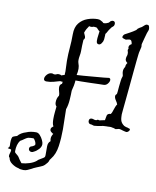

<svg xmlns="http://www.w3.org/2000/svg" viewBox="-201 -628 804 989"><g transform="rotate(10 201.0 -133.0)"><path d="M478 6Q477 6 475.5 5.5Q474 5 472 5L460 2Q445 -3 440 -3Q436 -3 430 -1Q424 1 421 1Q420 1 418 0Q416 -1 415 -1Q412 -2 409 -3Q406 -4 402 -4Q397 -6 390 -5.5Q383 -5 380 -5Q379 -5 371.5 -5Q364 -5 355 -4Q342 -1 328.5 1Q315 3 310 3Q305 3 300.5 1Q296 -1 291 -1Q284 -1 280.5 -6Q277 -11 277 -16Q277 -31 291 -31Q296 -31 301 -29Q306 -27 310 -27H315Q318 -29 320.5 -30Q323 -31 323 -31Q325 -31 331 -29Q339 -31 347 -32.5Q355 -34 359 -35Q361 -48 363.5 -59.5Q366 -71 384 -72V-73L387 -78Q389 -81 392 -91Q395 -101 399.5 -112Q404 -123 407 -125Q405 -133 397 -144.5Q389 -156 389 -166Q389 -173 395 -177Q397 -178 398 -190.5Q399 -203 400.5 -219.5Q402 -236 404 -250.5Q406 -265 409 -271Q411 -275 408.5 -282.5Q406 -290 406 -299Q406 -312 414 -323Q414 -335 422 -345Q410 -353 410 -364Q410 -372 413 -381Q413 -380 413.5 -381Q414 -382 415 -389Q416 -398 413 -405.5Q410 -413 415 -418Q414 -420 413.5 -422Q413 -424 413 -426Q413 -437 424 -443L427 -445Q427 -446 426.5 -446Q426 -446 426 -447Q425 -455 422 -460.5Q419 -466 411 -466Q409 -466 401 -464Q395 -462 393 -462Q391 -462 382 -465Q373 -468 373 -472Q373 -477 376 -481.5Q379 -486 382 -488Q393 -494 408 -502Q423 -510 437 -520L442 -526L444 -529Q445 -529 445 -529.5Q445 -530 446 -530L453 -535L462 -540Q463 -541 464.5 -542Q466 -543 467 -544Q471 -548 476.5 -552.5Q482 -557 486 -557Q496 -557 498 -552Q500 -547 501 -539Q501 -532 500 -530L494 -514Q490 -501 486 -485.5Q482 -470 478 -455Q477 -451 478 -446Q479 -441 478 -437Q476 -427 473.5 -417.5Q471 -408 470 -398Q469 -392 466.5 -366.5Q464 -341 460.5 -305Q457 -269 453.5 -230.5Q450 -192 446.5 -158Q443 -124 441 -102Q439 -80 439 -79Q439 -76 439.5 -66Q440 -56 442 -49Q446 -34 462 -23Q464 -22 467 -21Q470 -20 472 -19Q474 -18 477 -18Q480 -18 483 -16Q487 -15 490.5 -14Q494 -13 494 -9Q494 -4 488.5 1Q483 6 478 6ZM-11 291Q-27 291 -37 286Q-54 283 -71.5 270.5Q-89 258 -91 241Q-96 238 -96 232Q-96 225 -93 216.5Q-90 208 -90 201Q-90 197 -95.5 196.5Q-101 196 -105.5 195Q-110 194 -108 192L-105 190Q-100 185 -100.5 179Q-101 173 -101 166Q-101 135 -92.5 131Q-84 127 -73 124Q-57 105 -29 97Q-9 88 21 88Q32 88 41.5 98.5Q51 109 57 122Q63 135 63 143Q63 157 51.5 169.5Q40 182 27 188Q21 192 16 192H14Q7 192 3 187.5Q-1 183 -1 178Q-1 166 12 163Q16 162 19.5 159.5Q23 157 27 154Q29 145 22.5 133Q16 121 12 121Q5 121 -2 121.5Q-9 122 -15 123Q-25 127 -33.5 133.5Q-42 140 -53 146Q-69 167 -69 203Q-69 208 -66 211Q-49 224 -45 231.5Q-41 239 -30 253Q-29 255 -26 258Q-6 257 15.5 250Q37 243 50 232Q53 227 68.5 218.5Q84 210 87 206Q89 201 89 196Q89 191 89 185Q89 168 89 149.5Q89 131 101 121H102Q101 117 100.5 113.5Q100 110 100 107Q100 94 109 81L108 80L105 79Q100 76 95.5 71.5Q91 67 91 61Q91 54 95 50Q99 46 104 42H103Q99 36 97.5 26Q96 16 96 5Q96 -13 98 -32Q100 -51 101 -61Q93 -68 93 -82Q93 -103 104 -118Q105 -126 101 -138.5Q97 -151 97 -161Q97 -176 109 -181V-183Q110 -186 110 -188.5Q110 -191 110 -192H103Q99 -192 97 -193Q81 -188 63.5 -183.5Q46 -179 28 -179Q13 -179 13 -191Q13 -202 23.5 -213.5Q34 -225 48 -225Q52 -225 55 -223.5Q58 -222 62 -222Q68 -222 72.5 -224.5Q77 -227 83 -227Q88 -227 91.5 -226Q95 -225 98 -223Q107 -227 114 -228Q114 -233 114.5 -238Q115 -243 115 -247Q115 -261 114 -274Q113 -287 113 -302Q113 -339 116 -371Q119 -403 119 -442Q119 -479 136 -500.5Q153 -522 179.5 -531.5Q206 -541 232 -541Q242 -541 248.5 -537Q255 -533 259 -531L262 -528Q264 -526 266 -526Q274 -526 280.5 -528.5Q287 -531 291 -533Q293 -535 295 -537Q297 -539 298 -541Q305 -546 310 -546Q323 -546 323 -532Q323 -527 320 -521Q318 -519 315.5 -516.5Q313 -514 310 -512Q297 -496 288 -478Q287 -477 286 -475.5Q285 -474 284 -473V-466Q284 -455 282.5 -443.5Q281 -432 274 -423Q268 -414 260 -414Q247 -414 247 -431Q247 -445 249 -457.5Q251 -470 252 -481Q248 -483 243.5 -488Q239 -493 235 -497Q231 -498 227 -498.5Q223 -499 218 -499Q212 -496 205 -496Q199 -496 197 -497L195 -498Q189 -490 183.5 -480Q178 -470 175 -460Q177 -454 180.5 -447.5Q184 -441 184 -435Q184 -429 178 -423V-422Q177 -408 176.5 -393Q176 -378 176 -363Q176 -353 173.5 -340Q171 -327 171 -316Q171 -312 171.5 -308.5Q172 -305 173 -302Q179 -286 179 -272Q179 -264 178 -255.5Q177 -247 175 -239H178Q185 -239 209.5 -241Q234 -243 263.5 -245.5Q293 -248 316 -250Q339 -252 342 -253Q342 -254 338 -254Q344 -254 342 -253Q350 -252 350 -243Q350 -234 341.5 -223.5Q333 -213 320 -213Q316 -213 296 -212.5Q276 -212 250 -211Q224 -210 202 -210Q180 -210 174 -210Q173 -196 170.5 -182.5Q168 -169 164 -155Q164 -135 162 -106.5Q160 -78 152 -56Q152 -31 153 -4.5Q154 22 154 49Q154 95 148 138Q142 181 120 208L114 216Q112 225 106.5 232Q101 239 94 246Q93 247 90.5 248.5Q88 250 86 252Q83 254 73 258Q63 262 53.5 266Q44 270 40 272L31 277Q20 282 11 286.5Q2 291 -11 291Z"/></g></svg>

Font: RU Serius
Style: Regular
Weight: 400
Designer: Robert E. Leuschke
Foundry: Robert E. Leuschke
Version: Version 1.011; ttfautohint (v1.8.3)